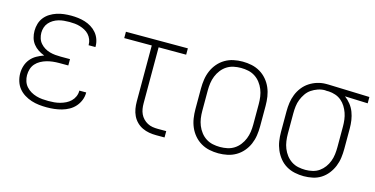

<svg xmlns="http://www.w3.org/2000/svg" viewBox="-60 -802 2120 1084"><g transform="rotate(15 1000.0 -260.0)"><path d="M247 8Q224 8 201.5 5.5Q179 3 157 -4Q135 -11 115 -23.5Q95 -36 81 -53.5Q67 -71 60 -93.5Q53 -116 53 -139Q53 -162 60 -184Q67 -206 81.5 -223.5Q96 -241 116.5 -252.5Q137 -264 158 -271Q139 -278 122 -289Q105 -300 92.5 -316Q80 -332 74.5 -351.5Q69 -371 69 -392Q69 -413 75 -433.5Q81 -454 94 -470.5Q107 -487 125.5 -498.5Q144 -510 164 -516.5Q184 -523 205 -525.5Q226 -528 247 -528Q268 -528 288.5 -525.5Q309 -523 328.5 -517Q348 -511 366 -500Q384 -489 397.5 -473Q411 -457 418 -437Q425 -417 425 -397Q425 -395 425 -394Q425 -393 425 -392H385Q385 -393 385 -393.5Q385 -394 385 -395Q385 -411 379 -426Q373 -441 362.5 -452.5Q352 -464 338 -471.5Q324 -479 309 -483.5Q294 -488 278.5 -489.5Q263 -491 247 -491Q231 -491 215 -489.5Q199 -488 183.5 -483.5Q168 -479 154 -470.5Q140 -462 129.5 -450Q119 -438 114 -422.5Q109 -407 109 -391Q109 -375 114 -359Q119 -343 130 -330.5Q141 -318 155 -309.5Q169 -301 185 -296.5Q201 -292 217.5 -290.5Q234 -289 250 -289H304V-252H250Q232 -252 214 -250Q196 -248 178.5 -243Q161 -238 144.5 -229Q128 -220 116 -206.5Q104 -193 98.5 -175.5Q93 -158 93 -139Q93 -122 98.5 -104.5Q104 -87 116 -73.5Q128 -60 143.5 -51Q159 -42 176.5 -37Q194 -32 211.5 -30.5Q229 -29 247 -29Q264 -29 281 -30.5Q298 -32 314.5 -36.5Q331 -41 346.5 -48.5Q362 -56 374.5 -68Q387 -80 394 -96Q401 -112 401 -129Q401 -129 401 -129.5Q401 -130 401 -131H441Q441 -130 441 -129.5Q441 -129 441 -128Q441 -106 432.5 -85Q424 -64 409.5 -47.5Q395 -31 375.5 -20Q356 -9 334.5 -3Q313 3 291 5.5Q269 8 247 8Z M885 0Q864 0 843.5 -3.5Q823 -7 804 -16Q785 -25 770 -40Q755 -55 746 -74Q737 -93 733.5 -113.5Q730 -134 730 -155V-483H569V-520H931V-483H770V-155Q770 -139 772.5 -123.5Q775 -108 781.5 -94Q788 -80 799 -68.5Q810 -57 824 -49.5Q838 -42 853.5 -39.5Q869 -37 885 -37H934V0Z M1250 8Q1223 8 1197 2.5Q1171 -3 1148 -16.5Q1125 -30 1107.5 -50.5Q1090 -71 1079.5 -95.5Q1069 -120 1065 -146.5Q1061 -173 1061 -200V-320Q1061 -347 1065 -373.5Q1069 -400 1079.5 -424.5Q1090 -449 1107.5 -469.5Q1125 -490 1148 -503.5Q1171 -517 1197 -522.5Q1223 -528 1250 -528Q1277 -528 1303 -522.5Q1329 -517 1352 -503.5Q1375 -490 1392.5 -469.5Q1410 -449 1420.5 -424.5Q1431 -400 1435 -373.5Q1439 -347 1439 -320V-200Q1439 -173 1435 -146.5Q1431 -120 1420.5 -95.5Q1410 -71 1392.5 -50.5Q1375 -30 1352 -16.5Q1329 -3 1303 2.5Q1277 8 1250 8ZM1250 -29Q1272 -29 1293 -33.5Q1314 -38 1332 -49.5Q1350 -61 1363.5 -78.5Q1377 -96 1385 -116Q1393 -136 1396 -157Q1399 -178 1399 -200V-320Q1399 -342 1396 -363Q1393 -384 1385 -404Q1377 -424 1363.5 -441.5Q1350 -459 1332 -470.5Q1314 -482 1293 -486.5Q1272 -491 1250 -491Q1228 -491 1207 -486.5Q1186 -482 1168 -470.5Q1150 -459 1136.5 -441.5Q1123 -424 1115 -404Q1107 -384 1104 -363Q1101 -342 1101 -320V-200Q1101 -178 1104 -157Q1107 -136 1115 -116Q1123 -96 1136.5 -78.5Q1150 -61 1168 -49.5Q1186 -38 1207 -33.5Q1228 -29 1250 -29Z M1749 8Q1723 8 1696.5 2.5Q1670 -3 1647 -16.5Q1624 -30 1607 -51Q1590 -72 1579.5 -96.5Q1569 -121 1565 -147Q1561 -173 1561 -200V-320Q1561 -346 1564.5 -371Q1568 -396 1577.5 -420Q1587 -444 1603 -464.5Q1619 -485 1640.5 -499Q1662 -513 1686.5 -520.5Q1711 -528 1737 -528Q1740 -528 1743.5 -528Q1747 -528 1750 -528L1992 -520V-483L1858 -488Q1877 -474 1892 -455Q1907 -436 1915.5 -413.5Q1924 -391 1927.5 -367.5Q1931 -344 1931 -320V-200Q1931 -174 1927.5 -148Q1924 -122 1914 -97.5Q1904 -73 1887.5 -52Q1871 -31 1849 -17Q1827 -3 1801 2.5Q1775 8 1749 8ZM1749 -29Q1770 -29 1791 -34Q1812 -39 1829 -51Q1846 -63 1858.5 -80Q1871 -97 1878.5 -117Q1886 -137 1888.5 -158Q1891 -179 1891 -200V-320Q1891 -340 1888.5 -360Q1886 -380 1879.5 -398.5Q1873 -417 1862.5 -434Q1852 -451 1836.5 -464Q1821 -477 1801.5 -483.5Q1782 -490 1763 -491H1750Q1747 -491 1744.5 -491.5Q1742 -492 1740 -492Q1719 -492 1699 -485Q1679 -478 1662 -466.5Q1645 -455 1633 -437.5Q1621 -420 1613.5 -401Q1606 -382 1603.5 -361.5Q1601 -341 1601 -320V-200Q1601 -179 1604 -157.5Q1607 -136 1615 -116Q1623 -96 1636 -79Q1649 -62 1667 -50Q1685 -38 1706.5 -33.5Q1728 -29 1749 -29Z"/></g></svg>

Font: Iosevka SS04 Extralight
Style: Regular
Weight: 200
Monospace: yes
Designer: Belleve Invis
Foundry: Belleve Invis
Version: Version 19.0.0; ttfautohint (v1.8.4)